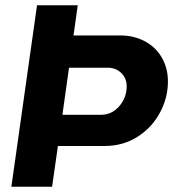

<svg xmlns="http://www.w3.org/2000/svg" viewBox="-20 -706 674 726"><path d="M615 -398Q615 -336 584.5 -279.5Q554 -223 499.5 -188.5Q445 -154 376 -154H199L177 0H23L120 -686H274L258 -572H435Q486 -572 527.5 -550Q569 -528 592 -488Q615 -448 615 -398ZM241 -450 216 -272H362Q403 -272 431 -304.5Q459 -337 459 -380Q459 -410 438.5 -430Q418 -450 387 -450Z"/></svg>

Font: Chivo
Style: Bold Italic
Weight: 700
Italic angle: -8.05°
Designer: Hector Gatti
Foundry: Omnibus-Type
Version: Version 1.007